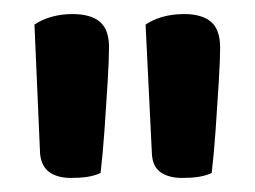

<svg xmlns="http://www.w3.org/2000/svg" viewBox="-20 -698 363 273"><path d="M123 -452Q114 -448 104 -446.5Q94 -445 81 -445Q62 -445 50.5 -453Q39 -461 37 -479L29 -663Q39 -670 53 -674Q67 -678 83 -678Q109 -678 122 -667Q135 -656 135 -631Q135 -614 133 -580.5Q131 -547 128.5 -512Q126 -477 123 -452ZM281 -452Q272 -448 262 -446.5Q252 -445 239 -445Q220 -445 208.5 -453Q197 -461 196 -479L187 -663Q197 -670 211 -674Q225 -678 242 -678Q267 -678 280 -667Q293 -656 293 -630Q293 -614 291 -580.5Q289 -547 286.5 -512Q284 -477 281 -452Z"/></svg>

Font: BalooTamma2SemiBold
Style: Regular
Weight: 600
Designer: Divya Kowshik, Shuchita Grover and Ek Type
Foundry: Ek Type
Version: Version 1.700